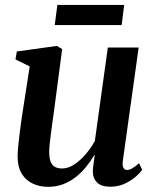

<svg xmlns="http://www.w3.org/2000/svg" viewBox="-20 -732 616 763"><path d="M171 10.5Q138.5 10.5 111 -2Q83.5 -14.5 67 -40.8Q50.5 -67 50 -109Q50 -125 52 -146.8Q54 -168.5 57 -193Q60 -217.5 63.2 -241.2Q66.5 -265 69.5 -284.5L98 -468L41.5 -496L47 -527.5L206 -549.5L227 -537L194 -286Q191 -266 188 -243.5Q185 -221 182.2 -199.8Q179.5 -178.5 177.5 -160.2Q175.5 -142 175.5 -129.5Q175.5 -105 181 -90.2Q186.5 -75.5 198 -69Q209.5 -62.5 226.5 -62.5Q250.5 -62.5 274.5 -78Q298.5 -93.5 320 -118.5Q341.5 -143.5 357 -172L408.5 -543H531L468 -92Q465.5 -74 470.5 -65.2Q475.5 -56.5 485 -56.5Q494 -56.5 505.2 -62.8Q516.5 -69 532.5 -83.5L545 -57Q537.5 -46 519.8 -30.2Q502 -14.5 476 -2.2Q450 10 418.5 10Q383 10 366.2 -6.2Q349.5 -22.5 349 -48.5Q348.5 -52 349.2 -59.5Q350 -67 351.2 -76.8Q352.5 -86.5 353.8 -96.5Q355 -106.5 356.5 -114.5L354.5 -115.5Q340.5 -91.5 322.2 -69Q304 -46.5 281.2 -28.5Q258.5 -10.5 231 0Q203.5 10.5 171 10.5ZM208 -712.5H473.5L463.5 -632.5H197.5Z"/></svg>

Font: Merriweather 60pt SemiBold
Style: Italic
Weight: 600
Italic angle: -7.8°
Version: Version 2.101